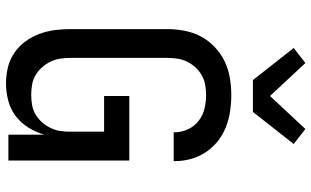

<svg xmlns="http://www.w3.org/2000/svg" viewBox="-219 -811 1038 640"><g transform="rotate(90 300.0 -491.0)"><path d="M259 8Q232 8 206 2Q180 -4 157.5 -19Q135 -34 119 -55.5Q103 -77 93.5 -102Q84 -127 80.5 -153.5Q77 -180 77 -206V-529Q77 -558 82.5 -587Q88 -616 101.5 -641.5Q115 -667 136.5 -687.5Q158 -708 184 -720.5Q210 -733 239 -738Q268 -743 297 -743Q324 -743 351 -739Q378 -735 403.5 -725Q429 -715 450.5 -698Q472 -681 487 -658.5Q502 -636 509.5 -609.5Q517 -583 517 -556V-551H421V-554Q421 -577 411 -598.5Q401 -620 383 -634Q365 -648 342.5 -653.5Q320 -659 297 -659Q280 -659 263 -656Q246 -653 231 -644.5Q216 -636 204.5 -623.5Q193 -611 185.5 -595.5Q178 -580 175.5 -563Q173 -546 173 -529V-206Q173 -189 175.5 -172.5Q178 -156 185.5 -140.5Q193 -125 204.5 -112Q216 -99 230.5 -90.5Q245 -82 262 -79Q279 -76 296 -76Q313 -76 330 -79Q347 -82 361.5 -90.5Q376 -99 387.5 -112Q399 -125 406.5 -140.5Q414 -156 416.5 -172.5Q419 -189 419 -206V-319H300V-403H515V0H429V-120Q421 -92 405.5 -67Q390 -42 367 -24.5Q344 -7 315.5 0.5Q287 8 259 8ZM247 -815 140 -951 190 -990 300 -872 410 -990 460 -951 353 -815Z"/></g></svg>

Font: Iosevka Fixed Curly Md Ex
Style: Regular
Weight: 500
Width: 7
Monospace: yes
Designer: Belleve Invis
Foundry: Belleve Invis
Version: Version 30.1.2